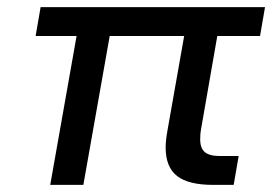

<svg xmlns="http://www.w3.org/2000/svg" viewBox="-20 -519 770 539"><path d="M544 -154Q542 -144 542 -128Q542 -103 555 -92Q568 -81 597 -81H650L636 0H578Q509 0 477 -25Q445 -50 445 -105Q445 -124 450 -152L497 -418H288L214 0H121L195 -418H80L94 -499H724L710 -418H590Z"/></svg>

Font: Bai Jamjuree Medium
Style: Italic
Weight: 500
Italic angle: -10°
Version: Version 1.000; ttfautohint (v1.6)